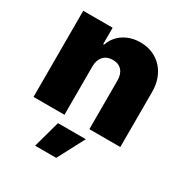

<svg xmlns="http://www.w3.org/2000/svg" viewBox="-179 -690 1004 1053"><g transform="rotate(30 323.0 -163.0)"><path d="M49.7 -545.5H235.8V-441.8H241.5Q250.7 -469.1 267.6 -489.9Q284.4 -510.7 306.5 -524.5Q328.5 -538.4 354.8 -545.5Q381 -552.6 409.1 -552.6Q452.4 -552.6 487.6 -537.3Q522.7 -522 547.8 -494.7Q572.8 -467.3 586.3 -429.9Q599.8 -392.4 599.4 -348V0H403.4V-306.8Q403.8 -347.7 383.3 -370.6Q362.9 -393.5 325.3 -393.5Q288.7 -393.5 267.4 -370.4Q246.1 -347.3 245.7 -306.8V0H49.7ZM237.9 57.5H414.1L324.6 227.3H191.1Z"/></g></svg>

Font: Inter P Black
Style: Regular
Weight: 900
Designer: Rasmus Andersson
Foundry: rsms
Version: Version 3.018;git-588b23468